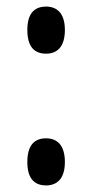

<svg xmlns="http://www.w3.org/2000/svg" viewBox="-20 -556 286 583"><path d="M120 -393C151 -393 177 -411 177 -465C177 -518 151 -536 120 -536C87 -536 63 -518 63 -465C63 -411 87 -393 120 -393ZM120 7C151 7 177 -11 177 -64C177 -118 151 -136 120 -136C87 -136 63 -118 63 -64C63 -11 87 7 120 7Z"/></svg>

Font: Noto Serif Display ExtraCondensed
Style: Bold
Weight: 700
Width: 2
Designer: Monotype Design Team
Foundry: Monotype Imaging Inc.
Version: Version 2.009